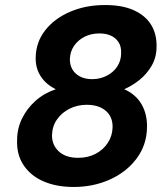

<svg xmlns="http://www.w3.org/2000/svg" viewBox="-20 -732 670 764"><path d="M273 12Q206 12 155 -9.5Q104 -31 75 -73Q46 -115 48 -174Q48 -220 67.5 -260Q87 -300 121 -330.5Q155 -361 202 -377Q163 -396 142 -428.5Q121 -461 122 -503Q123 -564 159.5 -611Q196 -658 258.5 -685Q321 -712 398 -712Q467 -712 513 -691Q559 -670 581.5 -633Q604 -596 603 -547Q603 -504 583.5 -470.5Q564 -437 534.5 -413.5Q505 -390 474 -377Q520 -357 543 -317.5Q566 -278 565 -226Q564 -155 523.5 -101Q483 -47 417 -17.5Q351 12 273 12ZM291 -104Q330 -104 360.5 -120Q391 -136 409 -163.5Q427 -191 428 -225Q429 -267 401 -291Q373 -315 325 -315Q288 -315 257 -299.5Q226 -284 207 -257Q188 -230 187 -195Q186 -156 213.5 -130Q241 -104 291 -104ZM347 -417Q377 -417 403.5 -430Q430 -443 446 -466.5Q462 -490 462 -521Q463 -547 451.5 -564.5Q440 -582 420.5 -590.5Q401 -599 376 -599Q343 -599 317 -586Q291 -573 275 -550Q259 -527 258 -497Q258 -460 282.5 -438.5Q307 -417 347 -417Z"/></svg>

Font: DM Sans 20pt ExtraBold
Style: Italic
Weight: 800
Italic angle: -10°
Version: Version 4.004;gftools[0.9.30]